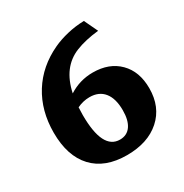

<svg xmlns="http://www.w3.org/2000/svg" viewBox="-124 -588 665 695"><g transform="rotate(-30 208.5 -240.5)"><path d="M212.4 8.8Q121.1 8.8 71.8 -43.9Q22.5 -96.7 22.5 -194.3Q22.5 -285.6 65.4 -354.5Q108.4 -423.3 188 -460.4Q215.3 -473.1 249.3 -481.2Q283.2 -489.3 319.3 -490.2L346.2 -433.6Q290 -427.7 250 -411.6Q173.8 -380.9 153.3 -283.2Q198.7 -312.5 253.4 -312.5Q321.8 -312.5 362.3 -271.7Q402.8 -231 402.8 -161.1Q402.8 -83 351.3 -37.1Q299.8 8.8 212.4 8.8ZM145.5 -197.3Q145.5 -52.7 218.3 -52.7Q248 -52.7 263.9 -75.4Q279.8 -98.1 279.8 -140.1Q279.8 -189 258.8 -215.1Q237.8 -241.2 198.7 -241.2Q171.9 -241.2 146.5 -229Q145.5 -213.9 145.5 -197.3Z"/></g></svg>

Font: Markazi Text
Style: Bold
Weight: 700
Designer: Borna Izadpanah (Arabic designer), Fiona Ross (Arabic design director) and Florian Runge (Latin designer)
Foundry: Borna Izadpanah and Florian Runge
Version: Version 1.001; ttfautohint (v1.8.3)